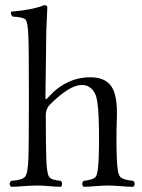

<svg xmlns="http://www.w3.org/2000/svg" viewBox="-20 -718 551 743"><path d="M157.2 -272.9Q157.2 -153.8 159.2 -104Q161.1 -45.9 170.2 -33.4Q179.2 -21 215.8 -18.1Q219.7 -14.2 220 -7.1Q220.2 0 215.8 4.9Q197.8 4.9 171.4 2.4Q145 0 125 0Q103 0 71 2.4Q39.1 4.9 22.9 4.9Q11.7 -6.3 22.9 -18.1Q65.9 -21 76.9 -33.9Q87.9 -46.9 89.8 -104Q91.8 -148.9 91.8 -339.8Q91.8 -530.8 89.8 -576.2Q87.9 -632.3 78.9 -642.1Q69.8 -651.9 28.8 -653.8Q20 -662.6 22.9 -672.9Q106.9 -679.7 150.9 -698.2Q163.1 -698.2 163.1 -689Q160.2 -618.2 159.2 -599.1L155.8 -340.8Q155.8 -327.6 166 -340.8Q235.8 -418.9 330.1 -418.9Q384.3 -418.9 409.2 -386.2Q436 -351.1 432.1 -257.8Q429.2 -180.7 432.1 -104Q434.1 -46.9 444.6 -34.4Q455.1 -22 496.1 -18.1Q505.9 -5.9 496.1 4.9Q477.1 4.9 448 2.4Q418.9 0 397.9 0Q377.9 0 349.4 2.4Q320.8 4.9 303.2 4.9Q293.5 -6.3 303.2 -18.1Q341.3 -22 350.6 -34.4Q359.9 -46.9 361.8 -104Q364.7 -183.1 361.8 -261.2Q358.9 -334.5 348.1 -355Q331.1 -389.2 296.9 -389.2Q249 -389.2 172.9 -313Q157.2 -296.9 157.2 -272.9Z"/></svg>

Font: Linux Libertine Display
Style: Regular
Weight: 400
Designer: Philipp H. Poll
Foundry: Philipp H. Poll
Version: Version 5.0.9